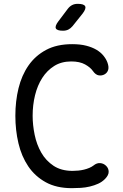

<svg xmlns="http://www.w3.org/2000/svg" viewBox="-20 -970 640 1000"><path d="M60 -367Q60 -443 76.5 -510.5Q93 -578 128.5 -629Q164 -680 220 -710Q276 -740 356 -740Q398 -740 429 -732Q460 -724 482 -711Q504 -698 518 -681Q532 -664 539 -646Q548 -622 543.5 -606.5Q539 -591 525 -583Q511 -575 494.5 -577.5Q478 -580 464 -600Q451 -619 423 -634.5Q395 -650 351 -650Q300 -650 262.5 -626.5Q225 -603 200 -564Q175 -525 162.5 -474Q150 -423 150 -367Q150 -319 160.5 -268Q171 -217 195 -175Q219 -133 259 -106.5Q299 -80 358 -80Q372 -80 387.5 -81.5Q403 -83 417.5 -86.5Q432 -90 445 -95.5Q458 -101 467 -108Q484 -122 502 -120.5Q520 -119 533 -106Q546 -93 546 -75Q546 -57 526 -37Q511 -22 491 -13Q471 -4 448 1.5Q425 7 401 8.5Q377 10 354 10Q274 10 218 -21Q162 -52 127 -104Q92 -156 76 -224Q60 -292 60 -367ZM308 -810Q277 -810 271 -822Q265 -834 284 -859L333 -924Q343 -937 355.5 -943.5Q368 -950 385 -950Q417 -950 423.5 -937.5Q430 -925 410 -899L358 -834Q348 -822 336 -816Q324 -810 308 -810Z"/></svg>

Font: Maple Mono NF
Style: Regular
Weight: 400
Monospace: yes
Designer: subframe7536
Version: Version 7.000